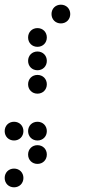

<svg xmlns="http://www.w3.org/2000/svg" viewBox="-60 -410 380 820"><path d="M200 -310C223 -310 240 -327 240 -350C240 -373 223 -390 200 -390C177 -390 160 -373 160 -350C160 -327 177 -310 200 -310ZM100 -210C123 -210 140 -227 140 -250C140 -273 123 -290 100 -290C77 -290 60 -273 60 -250C60 -227 77 -210 100 -210ZM100 -110C123 -110 140 -127 140 -150C140 -173 123 -190 100 -190C77 -190 60 -173 60 -150C60 -127 77 -110 100 -110ZM100 -10C123 -10 140 -27 140 -50C140 -73 123 -90 100 -90C77 -90 60 -73 60 -50C60 -27 77 -10 100 -10ZM0 190C23 190 40 173 40 150C40 127 23 110 0 110C-23 110 -40 127 -40 150C-40 173 -23 190 0 190ZM100 190C123 190 140 173 140 150C140 127 123 110 100 110C77 110 60 127 60 150C60 173 77 190 100 190ZM100 290C123 290 140 273 140 250C140 227 123 210 100 210C77 210 60 227 60 250C60 273 77 290 100 290ZM0 390C23 390 40 373 40 350C40 327 23 310 0 310C-23 310 -40 327 -40 350C-40 373 -23 390 0 390Z"/></svg>

Font: TINY 5x3 80
Style: Regular
Weight: 200
Designer: Jack Halten Fahnestock
Foundry: Velvetyne Type Foundry
Version: Version 1.002;hotconv 1.0.109;makeotfexe 2.5.65596